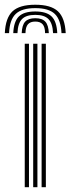

<svg xmlns="http://www.w3.org/2000/svg" viewBox="-49 -783 294 803"><path d="M125 0V-600H142.8V0ZM54.5 0V-600H72.2V0ZM89.8 0V-600H107.5V0ZM98.5 -763.2Q33 -763.2 3.5 -735.8Q-26 -708.2 -28.8 -644.5H-11Q-8.8 -700.5 16.8 -724.8Q42.2 -749 98.5 -749Q154.8 -749 180.1 -724.8Q205.5 -700.5 208.2 -644.5H225.8Q222.8 -708.2 193.2 -735.8Q163.8 -763.2 98.5 -763.2ZM98.5 -735Q51.2 -735 29.9 -714.1Q8.5 -693.2 6.5 -644.5H24Q25.8 -685.5 43 -703.1Q60.2 -720.8 98.5 -720.8Q136.5 -720.8 153.8 -703.1Q171 -685.5 173 -644.5H190.5Q188.2 -693.2 166.9 -714.1Q145.5 -735 98.5 -735ZM98.5 -706.8Q69.5 -706.8 56.2 -692.4Q43 -678 41.8 -644.5H57.5Q58 -670.5 68 -681.6Q78 -692.8 98.5 -692.8Q119.2 -692.8 129.2 -681.6Q139.2 -670.5 139.5 -644.5H155.2Q153.8 -678 140.6 -692.4Q127.5 -706.8 98.5 -706.8Z"/></svg>

Font: Big Shoulders Inline Text Medium
Style: Regular
Weight: 500
Designer: Patric King
Foundry: XO Type Co
Version: Version 1.000